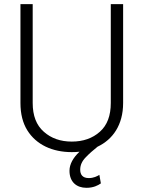

<svg xmlns="http://www.w3.org/2000/svg" viewBox="-20 -731 698 935"><path d="M519.5 -229.5C519.5 -167.5 502 -121.1 466.3 -89.4C430.7 -57.6 384.8 -41.5 329.6 -41.5C274.4 -41.5 229 -57.6 193.4 -89.4C157.2 -121.1 139.2 -167.5 139.2 -229.5V-710.9H79.6V-229.5C79.6 -176.3 90.8 -132.3 112.8 -96.7C156.7 -25.9 235.4 9.8 329.6 9.8C342.3 9.8 355 9.3 367.2 7.8C335.9 37.1 318.4 68.8 318.4 100.6C318.4 155.8 353.5 183.6 400.9 183.6C435.5 183.6 457 171.9 471.2 162.1L463.9 120.6C453.6 127 436 136.2 412.6 136.2C380.9 136.2 370.6 118.2 370.6 95.2C370.6 73.2 379.4 53.7 397 35.6C414.1 17.6 433.6 0.5 455.1 -16.6C529.3 -51.8 579.6 -122.6 579.6 -229.5V-710.9H519.5Z"/></svg>

Font: Vazirmatn ExtraLight
Style: Regular
Weight: 200
Designer: Saber Rastikerdar
Foundry: Saber Rastikerdar
Version: Version 33.003